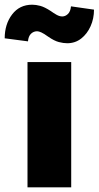

<svg xmlns="http://www.w3.org/2000/svg" viewBox="-55 -797 420 817"><path d="M62 0V-533H248V0ZM231 -613Q215 -613 195.5 -618Q176 -623 150 -641Q132 -654 121 -659Q110 -664 103 -664Q88 -664 77 -653.5Q66 -643 64 -621L-35 -634Q-35 -694 -3.5 -735.5Q28 -777 82 -777Q98 -777 116.5 -772Q135 -767 161 -750Q172 -742 185 -734.5Q198 -727 210 -727Q223 -727 234 -737.5Q245 -748 247 -770L345 -756Q345 -718 330.5 -685.5Q316 -653 290.5 -633Q265 -613 231 -613Z"/></svg>

Font: Lexend Deca ExtraBold
Style: Regular
Weight: 800
Designer: Bonnie Shaver-Troup, Thomas Jockin
Foundry: Lexend
Version: Version 1.008; ttfautohint (v1.8.4.7-5d5b)